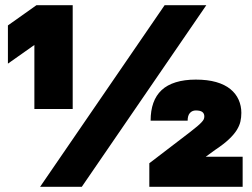

<svg xmlns="http://www.w3.org/2000/svg" viewBox="-20 -720 971 740"><path d="M134.5 0H295.2L775.2 -700H614.5ZM112.5 -300H260.2V-700H120.5L10.5 -622V-474.7L112.5 -546.7ZM555.5 0H915.2V-116H773L811.2 -143.7Q843.2 -165 862.4 -183.3Q881.7 -201.5 892.3 -218.4Q902.8 -235.3 906.5 -251.2Q910.2 -267 910.2 -285Q910.2 -312 899.7 -335.6Q889.2 -359.2 867.8 -376.7Q846.3 -394.2 813.1 -403.7Q779.8 -413.2 734.5 -413.2Q690.7 -413.2 657.5 -402.9Q624.3 -392.7 602.9 -372.7Q581.5 -352.7 571 -323.2Q560.5 -293.8 560.5 -255H703.2Q703.2 -275 712.1 -284.7Q721 -294.3 734.5 -294.3Q752.3 -294.3 759.9 -288.3Q767.5 -282.3 767.5 -271.5Q767.5 -264.8 765.2 -260.1Q763 -255.3 756.7 -248.6Q750.5 -241.8 740.1 -233.1Q729.7 -224.3 712.2 -210.7L555.5 -90.8Z"/></svg>

Font: Golos Text VF
Style: Regular
Weight: 400
Designer: A.Korolkova, Vitaly Kuzmin
Foundry: ParaType Ltd
Version: Version 2.005